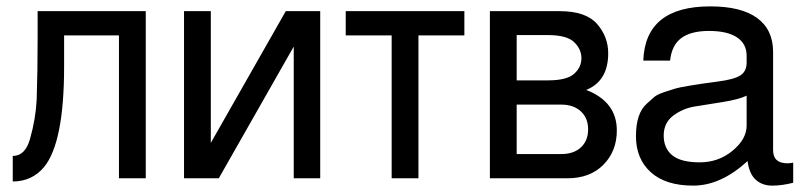

<svg xmlns="http://www.w3.org/2000/svg" viewBox="-20 -559 2527 602"><path d="M98 -524H437V0H353V-448H181V-350Q181 -112 118 -35Q80 10 20 10V-70Q59 -70 74 -123Q92 -186 95 -247Q98 -332 98 -441Z M557 -524H641V-111L876 -524H984V0H901V-413L666 0H557Z M1064 -524H1436V-448H1292V0H1208V-448H1064Z M1735 -524Q1817 -524 1852 -484Q1887 -444 1887 -392Q1887 -305 1818 -277Q1914 -240 1914 -150Q1914 -85 1872 -42.5Q1830 0 1759 0H1516V-524ZM1600 -231V-76H1740Q1779 -76 1801.5 -97Q1824 -118 1824 -153.5Q1824 -189 1801 -210Q1778 -231 1740 -231ZM1698 -449H1600V-307H1698Q1757 -307 1780 -327.5Q1803 -348 1803 -376.5Q1803 -405 1780 -427Q1757 -449 1698 -449Z M2321 -165V-259Q2296 -247 2245.5 -239Q2195 -231 2158 -225Q2121 -219 2091 -196.5Q2061 -174 2061 -134Q2061 -94 2088 -72Q2115 -50 2174 -50Q2233 -50 2277 -86.5Q2321 -123 2321 -165ZM1997 -369Q2003 -539 2207 -539Q2304 -539 2354 -502.5Q2404 -466 2404 -396V-88Q2404 -47 2449 -47Q2458 -47 2467 -49V14Q2432 23 2401 23Q2370 23 2349.5 4.5Q2329 -14 2324 -54Q2240 23 2153.5 23Q2067 23 2020.5 -19Q1974 -61 1974 -132Q1974 -204 2008 -234Q2022 -247 2031.5 -255Q2041 -263 2063.5 -270.5Q2086 -278 2098 -281.5Q2110 -285 2140 -290Q2174 -296 2228.5 -303Q2283 -310 2302 -323Q2321 -336 2321 -362V-384Q2321 -422 2290.5 -442Q2260 -462 2203 -462Q2146 -462 2116 -439.5Q2086 -417 2081 -369Z"/></svg>

Font: Autonym
Style: Regular
Weight: 500
Version: Version 1.0.20131126